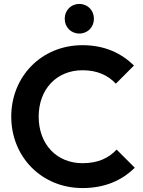

<svg xmlns="http://www.w3.org/2000/svg" viewBox="-20 -943 726 973"><path d="M398 10C512 10 598 -29 663 -93L571 -185C531 -142 477 -116 398 -116C268 -116 176 -211 176 -352C176 -492 268 -587 398 -587C472 -587 527 -562 567 -519L659 -611C594 -674 510 -714 398 -714C190 -714 37 -555 37 -352C37 -148 191 10 398 10ZM308 -848C308 -806 339 -773 382 -773C425 -773 456 -806 456 -848C456 -890 425 -923 382 -923C339 -923 308 -890 308 -848Z"/></svg>

Font: MV Cash SemiBold
Style: Regular
Weight: 600
Designer: Rodrigo Fuenzalida
Foundry: fragTYPE
Version: Version 1.100;Glyphs 3.1.2 (3151)